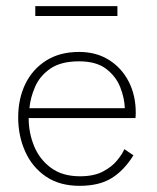

<svg xmlns="http://www.w3.org/2000/svg" viewBox="-20 -591 510 623"><path d="M73 -208Q73 -159.5 91 -116.2Q109 -73 146 -46Q183 -19 239.5 -19Q285 -19 314.2 -34.5Q343.5 -50 360.2 -70.8Q377 -91.5 383.5 -107L413 -87Q382.5 -38 342.2 -13Q302 12 238 12Q173.5 12 129 -18.2Q84.5 -48.5 61.8 -99.2Q39 -150 39 -210.5Q39 -270.5 62.2 -318.5Q85.5 -366.5 129.8 -394.5Q174 -422.5 236.5 -422.5Q292 -422.5 333.2 -396.8Q374.5 -371 397.5 -326.5Q420.5 -282 420.5 -225Q420.5 -220.5 420.2 -215.5Q420 -210.5 419.5 -208ZM385 -240Q384 -272.5 370.2 -307.8Q356.5 -343 324.5 -367.5Q292.5 -392 236.5 -392Q177.5 -392 143.2 -368.2Q109 -344.5 93.8 -309.2Q78.5 -274 75.5 -240ZM94.5 -539V-571H361V-539Z"/></svg>

Font: League Spartan Extralight
Style: Regular
Weight: 200
Foundry: The League of Moveable Type
Version: Version 2.300; ttfautohint (v1.8.3)